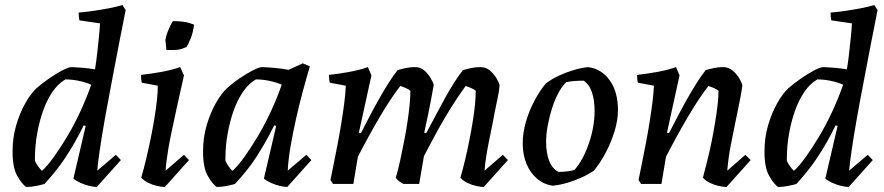

<svg xmlns="http://www.w3.org/2000/svg" viewBox="-20 -732 3519 764"><path d="M84 12Q67 0 48.5 -32.5Q30 -65 30 -129Q30 -185 44.5 -234Q59 -283 80.5 -321Q102 -359 125 -381Q147 -400 175 -419.5Q203 -439 228 -452Q253 -465 265 -465Q289 -464 312 -462Q335 -460 358 -456Q364 -493 367.5 -527Q371 -561 374 -589Q377 -617 378 -639L296 -651Q293 -664 293 -682Q319 -684 350.5 -688.5Q382 -693 413 -699Q444 -705 467 -712L480 -692Q468 -634 454 -560Q440 -486 425 -408.5Q410 -331 397.5 -260.5Q385 -190 377 -135Q369 -80 367 -53L441 -116L461 -95L365 12Q353 12 334.5 7.5Q316 3 299 -5Q282 -13 272 -21L321 -231L313 -233Q295 -196 276.5 -164Q258 -132 239.5 -104Q221 -76 200 -50Q179 -24 157 0Q143 4 123.5 8Q104 12 84 12ZM147 -52Q168 -71 194 -107Q220 -143 248 -190Q276 -237 300.5 -290Q325 -343 343 -395Q320 -405 293 -410.5Q266 -416 240 -416Q211 -399 188.5 -366Q166 -333 151 -290Q136 -247 127.5 -198.5Q119 -150 119 -102Q119 -99 119 -97Q119 -95 119 -92Q124 -81 131.5 -70.5Q139 -60 147 -52Z M608 -391 544 -403Q541 -416 541 -434Q578 -438 620.5 -445.5Q663 -453 697 -465L712 -432Q695 -357 683 -301.5Q671 -246 662.5 -206Q654 -166 649.5 -138Q645 -110 642.5 -90Q640 -70 639 -53L712 -116L732 -95L636 12Q624 12 605.5 8Q587 4 570 -4.5Q553 -13 542 -25Q552 -59 561.5 -99Q571 -139 579.5 -180.5Q588 -222 594.5 -261.5Q601 -301 604.5 -334.5Q608 -368 608 -391ZM642 -533Q642 -538 641 -546Q640 -554 639.5 -561Q639 -568 638 -573Q641 -590 647 -605Q653 -620 659 -632Q665 -644 668 -648Q689 -648 705.5 -646Q722 -644 733.5 -640.5Q745 -637 752 -634Q749 -604 738.5 -578.5Q728 -553 722 -545Q718 -543 712 -541Q706 -539 698 -536Q685 -533 671.5 -533Q658 -533 642 -533Z M842 12Q825 0 806.5 -32.5Q788 -65 788 -129Q788 -185 802.5 -234Q817 -283 838.5 -321Q860 -359 883 -381Q905 -401 933 -420Q961 -439 986 -452Q1011 -465 1023 -465Q1050 -464 1076.5 -461.5Q1103 -459 1128 -454L1185 -480L1213 -468Q1199 -421 1184.5 -367Q1170 -313 1157.5 -257Q1145 -201 1136 -148.5Q1127 -96 1125 -53L1199 -116L1219 -95L1123 12Q1111 12 1092.5 7.5Q1074 3 1057 -5Q1040 -13 1030 -21L1079 -231L1071 -233Q1053 -196 1034.5 -164Q1016 -132 997.5 -103.5Q979 -75 958 -49.5Q937 -24 915 0Q901 4 881.5 8Q862 12 842 12ZM905 -52Q926 -71 952 -107Q978 -143 1006 -190Q1034 -237 1058.5 -290Q1083 -343 1101 -395Q1078 -405 1051 -410.5Q1024 -416 998 -416Q969 -399 946.5 -366Q924 -333 909 -290Q894 -247 885.5 -198.5Q877 -150 877 -102Q877 -99 877 -97Q877 -95 877 -92Q882 -81 889.5 -70.5Q897 -60 905 -52Z M1905 12Q1893 12 1875 8Q1857 4 1839.5 -4.5Q1822 -13 1812 -25Q1822 -59 1831 -97Q1840 -135 1847.5 -173Q1855 -211 1861 -247.5Q1867 -284 1870 -315.5Q1873 -347 1873 -371Q1867 -376 1856 -381Q1845 -386 1833 -390Q1816 -367 1795.5 -336Q1775 -305 1753 -268Q1731 -231 1709.5 -191Q1688 -151 1667 -111L1648 0H1586Q1576 -5 1568 -11Q1560 -17 1555 -25Q1565 -59 1573 -96.5Q1581 -134 1588.5 -172.5Q1596 -211 1601.5 -247.5Q1607 -284 1610 -315.5Q1613 -347 1613 -371Q1607 -376 1596 -381Q1585 -386 1573 -390Q1555 -367 1534 -335.5Q1513 -304 1491 -266.5Q1469 -229 1447 -189Q1425 -149 1404 -108L1386 0H1305L1295 -16Q1300 -41 1307.5 -78Q1315 -115 1323 -156.5Q1331 -198 1338 -241Q1345 -284 1350 -323Q1355 -362 1356 -391L1292 -403Q1289 -416 1289 -434Q1326 -438 1368 -445.5Q1410 -453 1444 -465L1458 -432L1408 -204L1416 -202Q1434 -237 1452 -271.5Q1470 -306 1489 -339.5Q1508 -373 1526 -401.5Q1544 -430 1562 -453Q1579 -458 1596 -461.5Q1613 -465 1631 -465Q1653 -465 1668.5 -451.5Q1684 -438 1693.5 -421.5Q1703 -405 1706 -395Q1702 -371 1696 -339.5Q1690 -308 1683 -273.5Q1676 -239 1668 -204L1676 -202Q1695 -237 1713 -271.5Q1731 -306 1749.5 -339.5Q1768 -373 1786 -401.5Q1804 -430 1822 -453Q1839 -458 1856.5 -461.5Q1874 -465 1891 -465Q1914 -465 1930 -451Q1946 -437 1956 -420Q1966 -403 1968 -392Q1966 -369 1960.5 -343.5Q1955 -318 1949.5 -290.5Q1944 -263 1939 -235Q1932 -202 1925.5 -169.5Q1919 -137 1914.5 -108Q1910 -79 1908 -53L1981 -116L2001 -95Z M2180 7Q2144 2 2117 -21Q2090 -44 2075 -80Q2060 -116 2060 -162Q2060 -203 2072.5 -246.5Q2085 -290 2106 -330Q2127 -370 2152 -400Q2176 -418 2204 -431Q2232 -444 2262 -453Q2292 -462 2320 -465Q2374 -458 2406.5 -412Q2439 -366 2439 -294Q2439 -254 2425.5 -210Q2412 -166 2390.5 -125Q2369 -84 2343 -53Q2321 -38 2293.5 -25.5Q2266 -13 2237 -4.5Q2208 4 2180 7ZM2202 -48Q2219 -48 2236.5 -50Q2254 -52 2266 -56Q2284 -76 2298.5 -103.5Q2313 -131 2324 -163.5Q2335 -196 2340.5 -228.5Q2346 -261 2346 -290Q2346 -333 2335.5 -364.5Q2325 -396 2302 -411Q2282 -411 2264 -409.5Q2246 -408 2233 -405Q2214 -386 2199.5 -357.5Q2185 -329 2175 -296Q2165 -263 2159 -230Q2153 -197 2153 -167Q2153 -126 2164.5 -94Q2176 -62 2202 -48Z M2871 12Q2859 12 2840.5 8Q2822 4 2804.5 -4.5Q2787 -13 2777 -25Q2786 -59 2795.5 -97Q2805 -135 2812.5 -173Q2820 -211 2826 -247.5Q2832 -284 2835.5 -315.5Q2839 -347 2839 -371Q2833 -376 2822 -381Q2811 -386 2799 -390Q2781 -367 2760 -335.5Q2739 -304 2717 -266.5Q2695 -229 2673 -189Q2651 -149 2630 -108L2612 0H2531L2521 -16Q2526 -41 2533.5 -78Q2541 -115 2549 -156.5Q2557 -198 2564 -241Q2571 -284 2576 -323Q2581 -362 2582 -391L2518 -403Q2515 -416 2515 -434Q2552 -438 2594 -445.5Q2636 -453 2670 -465L2684 -432L2634 -204L2642 -202Q2660 -237 2678 -271.5Q2696 -306 2715 -339.5Q2734 -373 2752 -401.5Q2770 -430 2788 -453Q2805 -458 2822 -461.5Q2839 -465 2857 -465Q2879 -465 2895.5 -451Q2912 -437 2922 -420Q2932 -403 2934 -392Q2931 -369 2926 -343.5Q2921 -318 2915.5 -290.5Q2910 -263 2904 -235Q2898 -202 2891 -169.5Q2884 -137 2880 -108Q2876 -79 2874 -53L2946 -116L2967 -95Z M3076 12Q3059 0 3040.5 -32.5Q3022 -65 3022 -129Q3022 -185 3036.5 -234Q3051 -283 3072.5 -321Q3094 -359 3117 -381Q3139 -400 3167 -419.5Q3195 -439 3220 -452Q3245 -465 3257 -465Q3281 -464 3304 -462Q3327 -460 3350 -456Q3356 -493 3359.5 -527Q3363 -561 3366 -589Q3369 -617 3370 -639L3288 -651Q3285 -664 3285 -682Q3311 -684 3342.5 -688.5Q3374 -693 3405 -699Q3436 -705 3459 -712L3472 -692Q3460 -634 3446 -560Q3432 -486 3417 -408.5Q3402 -331 3389.5 -260.5Q3377 -190 3369 -135Q3361 -80 3359 -53L3433 -116L3453 -95L3357 12Q3345 12 3326.5 7.5Q3308 3 3291 -5Q3274 -13 3264 -21L3313 -231L3305 -233Q3287 -196 3268.5 -164Q3250 -132 3231.5 -104Q3213 -76 3192 -50Q3171 -24 3149 0Q3135 4 3115.5 8Q3096 12 3076 12ZM3139 -52Q3160 -71 3186 -107Q3212 -143 3240 -190Q3268 -237 3292.5 -290Q3317 -343 3335 -395Q3312 -405 3285 -410.5Q3258 -416 3232 -416Q3203 -399 3180.5 -366Q3158 -333 3143 -290Q3128 -247 3119.5 -198.5Q3111 -150 3111 -102Q3111 -99 3111 -97Q3111 -95 3111 -92Q3116 -81 3123.5 -70.5Q3131 -60 3139 -52Z"/></svg>

Font: Labrada Medium
Style: Italic
Weight: 500
Italic angle: -7°
Designer: Mercedes Jáuregui
Foundry: Omnibus-Type Team
Version: Version 1.000